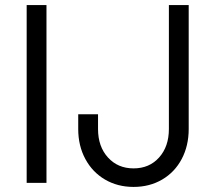

<svg xmlns="http://www.w3.org/2000/svg" viewBox="-20 -720 843 756"><path d="M163 -700V0H85V-700ZM366 -270V-212Q366 -143 405 -100Q444 -57 506 -57Q568 -57 606.5 -100Q645 -143 645 -212V-700H723V-212Q723 -146 695.5 -94Q668 -42 618.5 -13Q569 16 506 16Q443 16 393.5 -13Q344 -42 316 -94Q288 -146 288 -212V-270Z"/></svg>

Font: MedMera Sans
Style: Regular
Weight: 400
Designer: Kasper Nordkvist
Foundry: UNCUT.wtf
Version: Version 1.300